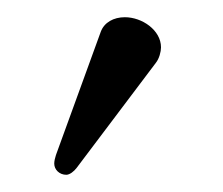

<svg xmlns="http://www.w3.org/2000/svg" viewBox="-20 -751 259 223"><path d="M125 -731C112 -731 101 -725 97 -714L45 -571C44 -568 43 -564 43 -561C43 -554 49 -548 57 -548C61 -548 66 -552 69 -556L161 -678C165 -683 167 -691 167 -696C167 -716 145 -731 125 -731Z"/></svg>

Font: Libertinus Serif
Style: Regular
Weight: 400
Designer: Philipp H. Poll, Khaled Hosny
Foundry: Caleb Maclennan
Version: Version 7.050;RELEASE